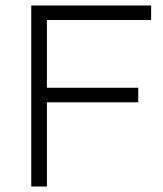

<svg xmlns="http://www.w3.org/2000/svg" viewBox="-20 -680 595 700"><path d="M94 0V-660H151V0ZM109 -307V-360H484V-307ZM109 -607V-660H531V-607Z"/></svg>

Font: Bricolage Grotesque 96pt ExtraBold ExtraLight
Style: Regular
Weight: 250
Version: Version 1.001;gftools[0.9.33.dev8+g029e19f]